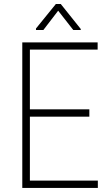

<svg xmlns="http://www.w3.org/2000/svg" viewBox="-20 -918 540 938"><path d="M458 -35.6V0H111.3V-35.6ZM126 -710.9V0H88.9V-710.9ZM416.5 -383.8V-348.1H111.3V-383.8ZM457 -710.9V-675.8H111.3V-710.9ZM276.9 -898.4 374.5 -776.4V-771.5H337.9L264.2 -865.7L191.9 -771.5H155.8V-778.8L252.9 -898.4Z"/></svg>

Font: Roboto Condensed ExtraLight
Style: Regular
Weight: 250
Designer: Christian Robertson
Foundry: Google
Version: Version 3.008; 2023